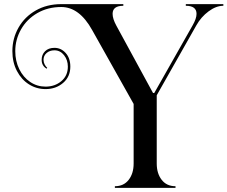

<svg xmlns="http://www.w3.org/2000/svg" viewBox="-20 -816 1103 931"><path d="M1063 -788Q1028 -788 991.5 -761Q955 -734 932 -693L740 -354V-23Q740 25 764 56Q788 87 831 87V95H537V87Q580 87 604 56Q628 25 628 -23V-312L427 -670Q365 -782 277 -782Q212 -782 161 -752.5Q110 -723 82 -673.5Q54 -624 54 -568Q54 -520 73.5 -480.5Q93 -441 126.5 -418.5Q160 -396 201 -396Q246 -396 277.5 -422.5Q309 -449 309 -493Q309 -525 290.5 -548.5Q272 -572 244 -572Q221 -572 206 -559Q191 -546 191 -526Q191 -514 196.5 -503.5Q202 -493 209 -487L206 -483Q182 -497 182 -526Q182 -551 198.5 -567.5Q215 -584 244 -584Q276 -584 298.5 -559Q321 -534 321 -493Q321 -444 286 -414Q251 -384 201 -384Q157 -384 120.5 -407Q84 -430 62 -472Q40 -514 40 -568Q40 -630 70 -682.5Q100 -735 154 -765.5Q208 -796 277 -796H578V-788Q526 -788 526 -749Q526 -725 544 -692L722 -365H728L914 -693Q933 -726 933 -749Q933 -788 881 -788V-796H1063Z"/></svg>

Font: Myanmar April Display
Style: Regular
Weight: 400
Designer: Khon Soe Zaw Thu
Foundry: Myanmar OS
Version: Version 2.50 April 12, 2019